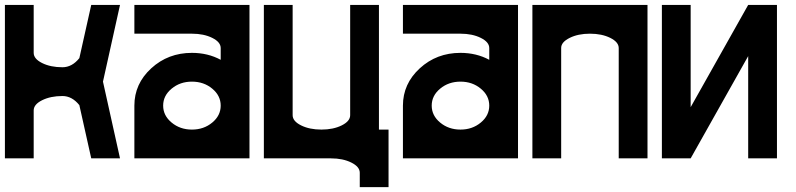

<svg xmlns="http://www.w3.org/2000/svg" viewBox="-20 -645 3243 782"><path d="M0 -625H117.2V-429.7Q117.2 -405.3 151.6 -388.2Q186 -371.1 234.4 -371.1Q273.4 -371.1 303.2 -408.2L351.6 -625H468.8L399.4 -312.5L468.8 0H351.6L303.2 -216.8Q273.4 -253.9 234.4 -253.9Q186 -253.9 151.6 -236.8Q117.2 -219.7 117.2 -195.3V0H0Z M761.7 -117.2Q810.1 -117.2 844.5 -145.8Q878.9 -174.3 878.9 -214.8Q878.9 -255.4 844.5 -283.9Q810.1 -312.5 761.7 -312.5Q713.4 -312.5 679 -283.9Q644.5 -255.4 644.5 -214.8Q644.5 -174.3 679 -145.8Q713.4 -117.2 761.7 -117.2ZM996.1 0H527.3V-214.8Q527.3 -303.7 595.9 -366.7Q664.6 -429.7 761.7 -429.7Q826.7 -429.7 878.9 -401.4V-449.2Q878.9 -473.6 844.5 -490.7Q810.1 -507.8 761.7 -507.8H527.3V-625H996.1Z M1523.4 -117.2H1562.5V117.2H1445.3V58.6Q1445.3 34.2 1410.9 17.1Q1376.5 0 1328.1 0H1054.7V-625H1171.9V-175.8Q1171.9 -151.4 1206.3 -134.3Q1240.7 -117.2 1289.1 -117.2Q1337.4 -117.2 1371.8 -134.3Q1406.2 -151.4 1406.2 -175.8V-625H1523.4Z M1855.5 -117.2Q1903.8 -117.2 1938.2 -145.8Q1972.7 -174.3 1972.7 -214.8Q1972.7 -255.4 1938.2 -283.9Q1903.8 -312.5 1855.5 -312.5Q1807.1 -312.5 1772.7 -283.9Q1738.3 -255.4 1738.3 -214.8Q1738.3 -174.3 1772.7 -145.8Q1807.1 -117.2 1855.5 -117.2ZM2089.8 0H1621.1V-214.8Q1621.1 -303.7 1689.7 -366.7Q1758.3 -429.7 1855.5 -429.7Q1920.4 -429.7 1972.7 -401.4V-449.2Q1972.7 -473.6 1938.2 -490.7Q1903.8 -507.8 1855.5 -507.8H1621.1V-625H2089.8Z M2617.2 -625V0H2500V-449.2Q2500 -473.6 2465.6 -490.7Q2431.2 -507.8 2382.8 -507.8Q2334.5 -507.8 2300.3 -490.7Q2265.6 -473.6 2265.6 -449.7V0H2148.4V-625Z M3144.5 -625V0H3027.3V-416.5L2793 0H2675.8V-625H2793V-208.5L3027.3 -625Z"/></svg>

Font: Leporid
Style: Regular
Weight: 400
Designer: GGBotNet
Foundry: GGBotNet
Version: 1.00